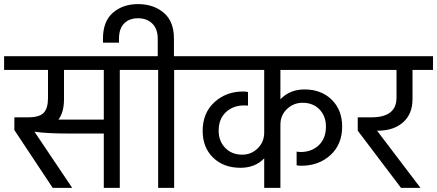

<svg xmlns="http://www.w3.org/2000/svg" viewBox="-42 -916 2131 936"><path d="M243 -333H464V-575H270V-432Q270 -369 243 -333ZM657 -642V-575H542V0H464V-265H296Q185 -265 126 -274L310 0H215L28 -282V-344H94Q151 -344 171.5 -366.5Q192 -389 192 -438V-575H-22V-642Z M806 -642H922V-575H807V0H729V-575H613V-642H727V-726Q727 -775 700.5 -801Q674 -827 631 -827Q588 -827 563 -801.5Q538 -776 538 -726V-708H460V-728Q460 -812 508.5 -854Q557 -896 631 -896Q706 -896 756 -854Q806 -812 806 -728Z M1693 -575H1325V-432Q1371 -480 1442 -480Q1524 -480 1575 -430Q1626 -380 1626 -299Q1626 -212 1569 -160Q1512 -108 1427 -108Q1416 -108 1404 -110V-177Q1414 -175 1424 -175Q1477 -175 1512 -208Q1547 -241 1547 -299Q1547 -350 1515.5 -382.5Q1484 -415 1433 -415Q1389 -415 1357 -384.5Q1325 -354 1325 -308V0H1246V-144Q1202 -98 1130 -98Q1048 -98 997 -147.5Q946 -197 946 -278Q946 -365 1003 -417.5Q1060 -470 1144 -470Q1160 -470 1167 -467V-401Q1162 -402 1148 -402Q1094 -402 1059 -369Q1024 -336 1024 -279Q1024 -228 1056 -195Q1088 -162 1139 -162Q1183 -162 1214.5 -193Q1246 -224 1246 -270V-575H878V-642H1693Z M1702 -279V-344H1769Q1891 -344 1891 -440V-575H1649V-642H2069V-575H1969V-433Q1969 -362 1925 -321.5Q1881 -281 1807 -279H1796L2008 0H1913Z"/></svg>

Font: Hind Regular
Style: Regular
Weight: 400
Designer: Manushi Parikh, Satya Rajpurohit
Foundry: Indian Type Foundry
Version: Version 1.201;PS 1.0;hotconv 1.0.78;makeotf.lib2.5.61930; tt